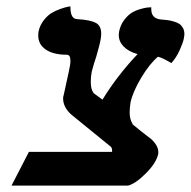

<svg xmlns="http://www.w3.org/2000/svg" viewBox="-20 -583 599 603"><path d="M301.8 -270 272 -292H273.9Q265.1 -300.8 265.1 -327.1Q265.1 -341.8 268.1 -357.9Q275.4 -385.7 282.2 -404.8Q293.5 -444.3 294.9 -453.1Q297.9 -466.3 297.9 -477.1Q297.9 -502.4 280.3 -511.5Q262.7 -520.5 223.1 -522.9Q201.2 -522.9 201.2 -560.1V-563Q197.8 -562.5 191.9 -561.5Q186 -560.5 170.4 -555.2Q154.8 -549.8 142.1 -542.2Q129.4 -534.7 117.2 -519Q105 -503.4 101.1 -483.9Q100.1 -479 100.1 -471.2Q100.1 -443.4 124 -427.2Q147.9 -411.1 189.9 -411.1Q201.2 -411.1 201.2 -392.1Q201.2 -379.4 195.8 -356.9Q193.4 -344.7 188 -320.8Q182.6 -296.9 180.2 -285.2Q178.2 -279.3 178.2 -273.9Q178.2 -245.6 205.1 -222.2L328.1 -122.1Q333 -117.2 332 -106H70.8L16.1 0H381.8Q404.8 -5.4 437.7 -38.1Q470.7 -70.8 477.1 -100.1V-106Q477.1 -125.5 455.1 -146Q420.4 -172.4 396 -192.9H397Q387.2 -207.5 387.2 -230Q387.2 -244.1 390.1 -262.2Q397.5 -295.4 423.8 -339.4Q450.2 -383.3 476.1 -404.8Q489.7 -401.9 518.1 -384.8Q533.7 -401.9 544.2 -425.3Q554.7 -448.7 557.1 -460.9Q559.1 -470.7 559.1 -476.1Q559.1 -487.3 554.4 -495.4Q549.8 -503.4 543.5 -507.8Q537.1 -512.2 526.1 -515.4Q515.1 -518.6 506.3 -519.8Q497.6 -521 483.9 -522Q455.1 -525.4 455.1 -554.2V-560.1H454.1Q449.2 -560.1 442.1 -559.3Q435.1 -558.6 420.4 -554.4Q405.8 -550.3 393.8 -543Q381.8 -535.6 370.1 -520.3Q358.4 -504.9 354 -483.9Q354 -481.9 353.5 -478.5Q353 -475.1 353 -473.1Q353 -452.6 368.4 -436.8Q383.8 -420.9 412.1 -413.1Q348.6 -346.2 301.8 -270Z"/></svg>

Font: Linux Libertine
Style: Bold Italic
Weight: 700
Italic angle: -11.5°
Designer: Philipp H. Poll
Foundry: Philipp H. Poll
Version: Version 4.0.5